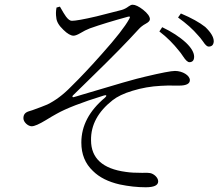

<svg xmlns="http://www.w3.org/2000/svg" viewBox="-20 -758 938 812"><path d="M596 34C631 34 649 26 649 9C649 -7 631 -23 615 -26C609 -27 598 -28 581 -27C554 -27 531 -28 512 -31C414 -44 365 -89 365 -165C364 -230 395 -286 456 -334C475 -349 503 -363 540 -374C579 -386 619 -393 660 -395C679 -396 700 -397 723 -396C730 -396 735 -396 738 -396C768 -396 783 -404 783 -419C783 -439 752 -458 720 -458C704 -458 662 -450 595 -434C558 -426 468 -400 325 -357C310 -352 298 -349 291 -347C286 -346 285 -350 288 -354C311 -377 342 -406 379 -443C454 -516 517 -580 566 -634C574 -643 584 -651 597 -658C608 -664 614 -670 614 -677C614 -688 604 -702 585 -717C567 -731 552 -738 541 -738C536 -738 531 -736 524 -731C515 -724 505 -719 495 -716C465 -708 430 -699 389 -689C334 -676 299 -670 284 -670C276 -670 268 -676 259 -688C254 -695 245 -709 234 -729L233 -730L219 -726C216 -710 216 -696 218 -684C219 -667 229 -650 248 -632C265 -615 280 -607 291 -607C298 -607 308 -611 320 -618C333 -626 347 -633 360 -638C405 -654 458 -670 520 -687C530 -690 532 -687 526 -677C509 -646 471 -597 411 -530C364 -477 321 -431 280 -391C247 -357 213 -332 180 -316C166 -310 145 -302 117 -292C110 -290 104 -288 101 -287C86 -282 79 -273 79 -258C79 -241 99 -224 114 -224C126 -224 146 -233 174 -250C192 -261 207 -270 220 -277C259 -299 325 -325 419 -354C431 -358 433 -353 424 -345C357 -289 324 -226 324 -155C324 -106 340 -66 373 -35C400 -8 438 11 486 22C524 30 561 34 596 34ZM781 -495C794 -495 801 -503 801 -518C801 -535 790 -555 767 -577C740 -602 706 -624 666 -643L654 -625C687 -600 714 -572 737 -543C742 -538 747 -530 754 -520C765 -503 774 -495 781 -495ZM862 -561C876 -561 883 -568 884 -583C884 -601 872 -621 848 -644C824 -663 790 -682 745 -701L733 -684C768 -659 796 -634 818 -608C824 -602 831 -593 839 -582C848 -568 856 -561 862 -561Z"/></svg>

Font: AllPunType Light
Style: Regular
Weight: 300
Version: 1.0